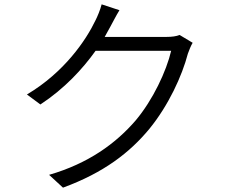

<svg xmlns="http://www.w3.org/2000/svg" viewBox="-20 -823 1040 884"><path d="M530 -776 448 -803C442 -779 428 -745 419 -728C376 -638 276 -490 104 -388L166 -342C277 -415 360 -505 420 -589H768C746 -495 684 -363 605 -269C513 -162 386 -70 206 -18L270 41C458 -28 577 -120 668 -230C756 -338 818 -473 845 -576C850 -590 859 -613 867 -626L807 -662C792 -656 772 -653 745 -653H462L489 -702C499 -720 515 -752 530 -776Z"/></svg>

Font: Noto Sans JP DemiLight
Style: Regular
Weight: 350
Designer: Ryoko NISHIZUKA 西塚涼子 (kana, bopomofo & ideographs); Paul D. Hunt (Latin, Greek & Cyrillic); Sandoll Communications 산돌커뮤니
Foundry: Adobe
Version: Version 2.004;hotconv 1.0.118;makeotfexe 2.5.65603